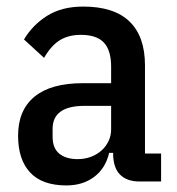

<svg xmlns="http://www.w3.org/2000/svg" viewBox="-20 -552 537 584"><path d="M404 0Q366 0 345 -21Q324 -42 324 -87H312Q301 -40 266.5 -14Q232 12 182 12Q108 12 71.5 -27.5Q35 -67 35 -139Q35 -217 85 -258Q135 -299 232 -299H318V-349Q318 -399 296 -422.5Q274 -446 226 -446Q189 -446 162.5 -430Q136 -414 114 -376L53 -432Q79 -476 123.5 -504Q168 -532 233 -532Q327 -532 374 -486.5Q421 -441 421 -353V-85H470V0ZM216 -68Q238 -68 256.5 -75Q275 -82 288.5 -94Q302 -106 310 -122.5Q318 -139 318 -158V-230H237Q140 -230 140 -160V-136Q140 -101 160.5 -84.5Q181 -68 216 -68Z"/></svg>

Font: IBM Plex Sans Condensed Medium
Style: Regular
Weight: 500
Width: 3
Designer: Mike Abbink, Paul van der Laan, Pieter van Rosmalen
Foundry: Bold Monday
Version: Version 1.3